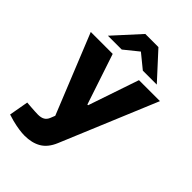

<svg xmlns="http://www.w3.org/2000/svg" viewBox="-275 -844 1158 1158"><g transform="rotate(45 304.0 -265.5)"><path d="M169 209Q148 209 120 205Q92 201 57 192L17 180L39 56L77 59Q94 60 109 61Q124 62 136 62Q163 62 179 52.5Q195 43 203 23L215 -7L9 -516H196L304 -192H310L420 -516H599L343 98Q318 158 274.5 183.5Q231 209 169 209ZM396 -573 282 -666 250 -740H362L515 -573ZM98 -573 250 -740H362L331 -666L216 -573Z"/></g></svg>

Font: REM
Style: Bold
Weight: 700
Designer: Octavio Pardo
Foundry: Ashler Design
Version: Version 1.005;gftools[0.9.28]